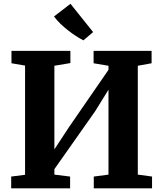

<svg xmlns="http://www.w3.org/2000/svg" viewBox="-20 -1018 882 1038"><path d="M40.5 0V-63.5L115.5 -73V-663.5L42 -676V-743H360.5V-677L274 -662.5V-210.5L352.5 -330L566.5 -640.5V-662.5L486 -676V-743H799.5V-676L725 -662.5V-74L802 -63.5V0H487V-63.5L566.5 -74V-533L494 -416L274 -103.5V-74L359 -63.5V0ZM430.5 -800Q412 -809.5 390.8 -823.2Q369.5 -837 348 -853.8Q326.5 -870.5 306.8 -889.5Q287 -908.5 272 -929L361 -997.5L483.5 -844.5L431 -800Z"/></svg>

Font: Merriweather ExtraBold
Style: Regular
Weight: 800
Version: Version 2.100